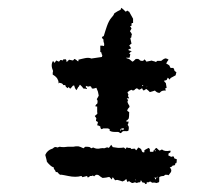

<svg xmlns="http://www.w3.org/2000/svg" viewBox="-20 -457 529 492"><path d="M116 -301Q117 -300 118 -298L120 -296L122 -299L124 -302Q127 -301 131 -299Q132 -300 133 -301Q134 -302 134 -303H138L141 -302L142 -304V-305H149Q149 -304 150 -303Q150 -300 151 -298L157 -304L162 -303L167 -302L169 -304L170 -306L173 -305L176 -303Q178 -300 181 -300V-304L189 -306L198 -308Q208 -310 214 -307Q235 -310 241 -311L242 -314V-316Q240 -318 240 -322L239 -323L237 -324V-340H242L246 -339Q247 -340 247 -342Q247 -347 246 -348Q245 -350 245 -356L243 -358L241 -360L242 -362V-363Q244 -363 246 -365L250 -378L254 -390Q259 -404 265 -411L270 -417Q273 -422 273 -423Q275 -424 281 -428L289 -432L290 -435L291 -437L297 -432L302 -427Q303 -427 306 -430Q308 -428 311 -427Q313 -424 316 -418Q319 -412 321 -409V-398H319L317 -397V-391Q316 -390 313 -390Q316 -387 317 -384L316 -382Q314 -379 313 -377L316 -373L318 -369L317 -366Q316 -363 317 -362L314 -359Q316 -349 317 -345L315 -344Q313 -342 311 -340L312 -339Q313 -338 314 -336.5Q315 -335 316 -333L313 -332L309 -330Q309 -329 310 -328Q316 -326 318 -326L316 -325Q314 -324 314 -323L311 -320Q313 -318 314 -318Q312 -310 312 -309H303Q305 -307 307 -307L310 -306L312 -305Q313 -304 315 -302.5Q317 -301 318 -300L320 -299Q322 -300 328 -306H334Q338 -304 339 -302L343 -301H346Q349 -302 350 -305Q352 -303 354 -301L355 -299L370 -302V-301L375 -300L380 -298Q382 -301 383 -301H393L397 -304L400 -306Q404 -308 406 -307L409 -306L412 -304Q407 -298 406 -294L410 -292L413 -290Q414 -290 414 -289Q414 -288 415 -287L417 -283H424L426 -280L427 -276L429 -274L432 -272L431 -268L430 -264Q428 -263 423.5 -260.5Q419 -258 417 -257L415 -253L410 -258L407 -252L404 -251L400 -250Q401 -248 405 -244Q405 -242 407 -232L403 -230L404 -228L405 -225H400L395 -224L392 -222L389 -219Q382 -219 377 -225L371 -223L364 -221L360 -225L355 -229L353 -228L350 -226Q348 -224 346 -227L345 -229L344 -231L341 -229L337 -227Q334 -228 331 -231L327 -229L324 -226Q320 -224 317 -227Q313 -226 307 -221V-219L308 -217Q310 -214 308 -212Q308 -210 309 -209L310 -207L311 -205H305Q305 -204 307 -202L308 -201H309L308 -200L307 -198Q306 -195 309 -190L311 -187L312 -183Q306 -177 306 -173L309 -171Q310 -170 311 -170Q311 -157 310 -154Q310 -153 307 -150L306 -149H305Q303 -147 304 -146Q306 -144 306 -145L308 -146H309Q310 -142 307 -137Q309 -135 310 -132V-127L309 -122Q305 -120 302 -121H296L294 -120Q292 -118 290 -116H288Q285 -119 281 -119H273Q266 -119 261 -122V-126L259 -127L256 -128H245Q244 -128 243 -127Q241 -126 240 -126Q237 -128 237 -133L233 -135L229 -136L230 -140L231 -144Q229 -146 226 -147Q226 -152 227 -153Q227 -154 226 -155.5Q225 -157 224 -158Q223 -159 223 -160L227 -163L230 -167L229 -169V-184Q225 -184 224 -185Q226 -190 229 -191L230 -195V-199L228 -203L231 -208L233 -212L232 -217L231 -222Q229 -228 227 -232L223 -231Q222 -230 218 -230Q216 -230 215 -231L214 -234L212 -236H209L206 -235L203 -236L200 -237V-233L201 -232H202Q204 -230 202 -229L198 -230H194L190 -235L185 -240Q183 -238 182 -235Q180 -234 180 -233Q178 -230 176 -226Q173 -229 172 -232L170 -238Q166 -238 165 -235L163 -233L161 -230Q160 -231 158 -231L157 -233L156 -234L153 -231Q152 -232 151 -233Q150 -234 149 -234L148 -237L147 -239H142Q142 -240 141 -241Q140 -242 139 -243L136 -244L132 -245L130 -243V-247L129 -251L126 -257L121 -262L115 -266Q115 -273 116 -275Q109 -291 116 -301ZM114 -76Q115 -76 117 -78Q121 -82 127 -79L133 -81Q136 -80 144 -80L154 -81H168L174 -82H181Q182 -82 186 -80.5Q190 -79 194 -77L196 -79L199 -81Q207 -81 210 -80Q211 -79 214 -77L216 -78L219 -79Q228 -74 238 -77Q244 -78 247 -77L250 -78L253 -79Q255 -80 259 -78L262 -82L265 -86L267 -83L269 -80L283 -78Q293 -78 297 -79Q300 -78 301 -75L303 -77L304 -79H306L309 -78H314L317 -75Q319 -76 326 -76L327 -74Q328 -72 329 -72L330 -73Q331 -74 332 -75.5Q333 -77 334 -79Q336 -78 337 -78Q338 -77 339 -77L342 -74L343 -71Q345 -65 350 -67V-72L355 -75L361 -78L364 -75V-69Q365 -68 366 -68H373Q373 -71 374 -72H376Q376 -74 377 -75L379 -77L381 -78Q387 -72 389 -71L395 -74Q402 -68 416 -71Q417 -71 417 -70V-68L416 -66L414 -65L412 -64V-62L411 -59L415 -57L419 -55L421 -56H425L426 -54Q426 -52 427 -51Q428 -51 430 -50Q432 -49 433 -49Q433 -42 432 -39Q430 -39 429 -38V-36L428 -34L426 -33H423L420 -30L418 -29L415 -28Q421 -22 418 -16L412 -8L409 -9H403L402 -8Q400 -6 399 -6Q392 -6 388 -3V8L387 10L381 12L377 11H372Q370 12 368 10L367 9L364 8L363 9L361 10H356V14H354L351 15Q351 13 352 12L348 11L344 10L343 7L341 5Q340 6 340 8L339 10Q333 10 331 12Q330 12 328 11L326 10L320 12Q317 12 315 10L313 9L311 7L309 8L306 9L305 6L304 2L302 3Q300 4 300 5L294 8L288 6L281 4H279L275 5L272 1L269 -3L266 3Q264 0 261 -3Q259 -4 252 -2L243 -1L238 -4L233 -8L230 -9H226Q224 -8 221 -5L220 -6L218 -7Q216 -7 215 -6H211Q208 -3 205 -2L204 -4L203 -6L191 -3L190 -5L188 -6Q174 -2 155 -6L145 -8Q136 -10 134 -9Q130 -12 127 -16H123L122 -19L120 -22Q117 -25 118 -28Q113 -29 107 -35L103 -39L100 -43Q100 -45 98.5 -50.5Q97 -56 96 -60Q101 -72 114 -76ZM293 -128 290 -127 288 -126 296 -124 297 -126 298 -127Q296 -129 293 -128ZM376 -3 378 3 380 1V-1ZM383 -5 381 -1Q384 -1 383 -5ZM379 -72H377Q377 -70 378 -69Q379 -70 379 -72ZM329 6Q328 5 328 2Q326 4 329 6ZM347 -237Q347 -239 345 -239Q344 -237 344.5 -236.5Q345 -236 347 -237ZM288 -126V-122Q289 -122 290 -123L289 -125ZM391 -224 392 -225Q391 -225 391 -224ZM356 -233Q357 -234 357 -236Q356 -235 356 -233ZM303 -133Q303 -132 304 -132Q304 -133 303 -133ZM300 -152Z"/></svg>

Font: Kom-post
Style: Regular
Weight: 400
Designer: @guaschetti
Foundry: guaschetti
Version: Version 1.00 December 6, 2021, initial release